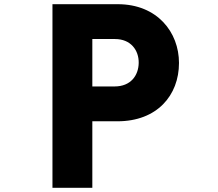

<svg xmlns="http://www.w3.org/2000/svg" viewBox="-20 -831 1040 915"><path d="M833 -531C833 -677 730 -811 541 -811H230V64H420V-253H540C728 -253 833 -376 833 -531ZM641 -531C640 -471 603 -419 526 -419H420V-645H528C603 -645 642 -592 641 -531Z"/></svg>

Font: LINE Seed JP App_OTF ExtraBold
Style: Regular
Weight: 800
Designer: LINE & Fontrix & Fontworks
Version: Version 1.013